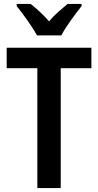

<svg xmlns="http://www.w3.org/2000/svg" viewBox="-20 -957 500 977"><path d="M168 -777H292C315 -821 364 -887 395 -926V-937H324C294 -911 261 -887 230 -848C199 -884 163 -916 136 -937H65V-926C98 -885 146 -819 168 -777ZM289 0V-610H445V-714H14V-610H170V0Z"/></svg>

Font: Noto Sans Tamil Condensed SemiBold
Style: Regular
Weight: 600
Width: 3
Designer: Jelle Bosma - Monotype Design Team
Foundry: Monotype Imaging Inc.
Version: Version 2.004